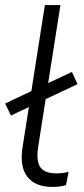

<svg xmlns="http://www.w3.org/2000/svg" viewBox="-23 -725 328 753"><path d="M182 8Q115 8 84 -32Q53 -72 66 -151L153 -705H214L127 -151Q121 -113 126.5 -89.5Q132 -66 150 -55.5Q168 -45 198 -45Q210 -45 222 -46.5Q234 -48 246 -51L236 1Q224 5 209.5 6.5Q195 8 182 8ZM20 -272 -3 -319 259 -443 281 -395Z"/></svg>

Font: Nunito Sans 12pt ExtraLight 12pt Light
Style: Italic
Weight: 300
Italic angle: -9°
Version: Version 3.101;gftools[0.9.27]